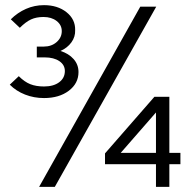

<svg xmlns="http://www.w3.org/2000/svg" viewBox="-20 -726 737 746"><path d="M586 0V-88H388V-130L580 -350H638V-132H681V-88H638V0ZM449 -132H586V-289ZM151 -345Q112 -345 77.5 -358.5Q43 -372 18 -397L53 -430Q75 -408 97.5 -399Q120 -390 151 -390Q188 -390 210 -406.5Q232 -423 232 -450Q232 -474 210.5 -488.5Q189 -503 154 -503H123V-545H150Q180 -545 200 -562.5Q220 -580 220 -605Q220 -629 200 -644.5Q180 -660 149 -660Q121 -660 100.5 -650.5Q80 -641 57 -618L22 -651Q48 -677 81 -691.5Q114 -706 151 -706Q204 -706 238.5 -678.5Q273 -651 272 -609Q273 -583 257.5 -561.5Q242 -540 215 -528Q247 -518 266 -496.5Q285 -475 285 -446Q285 -402 247.5 -373.5Q210 -345 151 -345ZM132 0 525 -700H587L193 0Z"/></svg>

Font: Red Hat Display Variable
Style: Regular
Weight: 400
Designer: Pentagram, MCKL
Foundry: Pentagram, MCKL
Version: Version 1.021